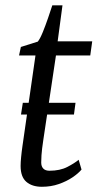

<svg xmlns="http://www.w3.org/2000/svg" viewBox="-20 -706 376 736"><path d="M60.5 -267 67.5 -312H269.5L263.5 -267ZM146 -169.5Q143 -150.5 141.5 -136.8Q140 -123 139 -110.5Q138 -98 138 -83Q138 -68 146 -59.8Q154 -51.5 169.5 -51.5Q210 -51.5 238 -66Q266 -80.5 281.5 -93.5L292.5 -56Q280.5 -41.5 258 -26.2Q235.5 -11 205.5 -0.5Q175.5 10 140.5 10Q103 10 81 -9Q59 -28 59 -70Q59 -77 59.5 -85.5Q60 -94 61 -104Q62 -114 63.2 -124.5Q64.5 -135 66 -145.5L116 -493.5H53L60 -526L125 -546.5Q134 -558 144.2 -583.2Q154.5 -608.5 164.2 -636.8Q174 -665 180.5 -685.5H219.5L201 -547.5H333.5L326 -493.5H194.5Z"/></svg>

Font: Merriweather 36pt Light
Style: Italic
Weight: 300
Italic angle: -7.8°
Version: Version 2.101